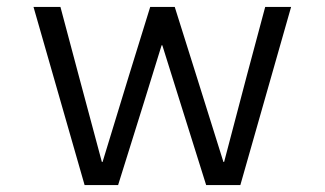

<svg xmlns="http://www.w3.org/2000/svg" viewBox="-20 -536 940 556"><path d="M155 -516 208 -317 275 -67H277L354 -319L415 -516H486L548 -319L627 -67H629L695 -318L748 -516H823L676 0H577L502 -239L450 -405H448L397 -240L322 0H225L77 -516Z"/></svg>

Font: iA Writer Quattro V
Style: Regular
Weight: 400
Designer: Mike Abbink, Paul van der Laan, Pieter van Rosmalen, Oliver Reichenstein
Foundry: Information Architects Inc.
Version: Version 2.000